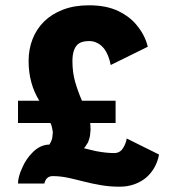

<svg xmlns="http://www.w3.org/2000/svg" viewBox="-20 -693 666 725"><path d="M431 12Q395 12 361.2 6.2Q327.5 0.5 296.5 -7.5Q265.5 -15.5 236.5 -21.8Q207.5 -28 179 -28Q154 -28 147.5 0H48Q48 -25 63.5 -58.5Q78 -93 104.5 -119Q133.5 -147 166.5 -147Q178 -166 178 -178.5Q178 -182 178.5 -183.5Q179 -185 179.5 -193.5Q178.5 -203.5 174.5 -219L170.5 -228.5H48V-312.5H128.5Q88 -378 88 -462.5Q88 -507 102.8 -545Q117.5 -583 146.2 -611.5Q175 -640 217.8 -656.5Q260.5 -673 316 -673Q382 -673 427.2 -651Q472.5 -629 499 -594.5Q528 -558.5 538 -516.5L398 -447.5Q391 -485.5 373 -509.5Q349.5 -538 316 -538Q286.5 -538 272 -524Q253.5 -505 253.5 -462.5Q253.5 -420 263.5 -384.8Q273.5 -349.5 289.5 -312.5H416.5V-228.5H320.5L321.5 -218Q322 -212.5 322 -201.5L321 -194Q321 -183 318 -172Q315.5 -163.5 312.5 -155.5Q309.5 -151.5 307 -147Q301.5 -137.5 296.5 -132.5L298 -133L341.5 -122.5Q380.5 -115 411 -115Q432.5 -115 444 -132.8Q455.5 -150.5 458.5 -170L580.5 -109.5Q576 -84 563.8 -61.8Q551.5 -39.5 532.8 -23.2Q514 -7 488.2 2.5Q462.5 12 431 12Z"/></svg>

Font: Lucymar Sans ExtraBold
Style: Regular
Weight: 800
Foundry: The League of Moveable Type (original font) / Main changes by Cristiano Sobral with portions from Mirco Monsees
Version: Version 2.001;August 30, 2020;FontCreator 13.0.0.2681 64-bit